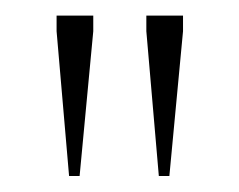

<svg xmlns="http://www.w3.org/2000/svg" viewBox="-20 -690 306 246"><path d="M68.5 -464.5 52.5 -650V-670H99.5V-650L82 -464.5ZM183.5 -464.5 167.5 -650V-670H214.5V-650L197 -464.5Z"/></svg>

Font: Newsreader 16pt ExtraLight
Style: Regular
Weight: 275
Designer: Hugues Gentile
Foundry: Production Type
Version: Version 1.003; ttfautohint (v1.8.3)